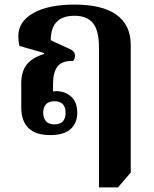

<svg xmlns="http://www.w3.org/2000/svg" viewBox="-20 -580 674 840"><path d="M413 240V-372Q413 -446 387 -478.5Q361 -511 306 -511Q202 -511 202 -404L280 -368Q296 -361 302 -354Q308 -347 308 -336Q308 -321 299 -313Q251 -315 231.5 -289Q212 -263 212 -213V-180Q219 -181 227 -181Q265 -181 291.5 -157Q318 -133 318 -87Q318 -41 288.5 -15Q259 11 200 11Q73 11 73 -111V-216Q73 -267 97 -297.5Q121 -328 173 -344V-348L65 -379Q62 -393 61 -403.5Q60 -414 60 -421Q60 -486 126 -523Q192 -560 306 -560Q427 -560 489.5 -515.5Q552 -471 552 -383V175L496 240ZM218 -36Q244 -36 255.5 -49.5Q267 -63 267 -86Q267 -137 218 -137Q193 -137 181 -123.5Q169 -110 169 -87Q169 -64 181 -50Q193 -36 218 -36Z"/></svg>

Font: Noto Serif Thai
Style: Bold
Weight: 700
Designer: Monotype Design Team
Foundry: Monotype Imaging Inc.
Version: Version 2.002; ttfautohint (v1.8.4.7-5d5b)